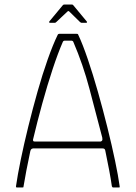

<svg xmlns="http://www.w3.org/2000/svg" viewBox="-20 -821 595 841"><path d="M54 0Q51 0 50.5 -1Q50 -2 50 -5Q57 -54 71 -122Q85 -190 104 -267Q123 -344 144.5 -420Q166 -496 189 -561Q212 -626 233 -669Q234 -671 236 -672Q238 -673 240 -673H314Q317 -673 319.5 -672.5Q322 -672 323 -668Q342 -628 364.5 -562Q387 -496 409 -418.5Q431 -341 450.5 -262.5Q470 -184 484 -117Q498 -50 504 -6Q505 -2 504.5 -1Q504 0 501 0H475Q473 0 472.5 -1Q472 -2 470 -5Q466 -34 458.5 -74Q451 -114 441 -162Q440 -167 437 -169Q434 -171 428 -171H125Q120 -170 117.5 -168Q115 -166 113 -160Q103 -114 95.5 -74Q88 -34 83 -4Q83 -2 82.5 -1Q82 0 79 0ZM132 -201H420Q423 -201 426.5 -204.5Q430 -208 428 -218Q400 -325 372 -431.5Q344 -538 301 -638Q299 -643 291 -643H265Q257 -643 255 -637Q234 -589 210.5 -518Q187 -447 165 -367Q143 -287 125 -211Q124 -209 125 -205Q126 -201 132 -201ZM199 -721Q196 -721 195.5 -723Q195 -725 196 -727L255 -798Q257 -801 261 -801H295Q300 -801 301 -798L360 -727Q362 -725 361 -723Q360 -721 357 -721H337Q336 -721 334.5 -722Q333 -723 331 -724L283 -771Q280 -774 276 -771L226 -724Q225 -723 223.5 -722Q222 -721 220 -721Z"/></svg>

Font: Glory Thin Thin
Style: Regular
Weight: 250
Version: Version 1.011